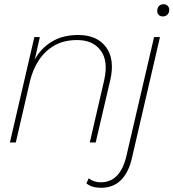

<svg xmlns="http://www.w3.org/2000/svg" viewBox="-20 -676 823 911"><path d="M27 0 143 -500H169L145 -393Q172 -445 224.5 -477.5Q277 -510 351 -510Q440 -510 483 -452.5Q526 -395 503 -295L434 0H406L474 -294Q495 -386 458 -436Q421 -486 346 -486Q283 -486 238 -460Q193 -434 164.5 -390.5Q136 -347 123 -294L55 0ZM752 -598Q740 -598 733 -605.5Q726 -613 726 -624Q726 -639 734.5 -647.5Q743 -656 756 -656Q768 -656 775.5 -648.5Q783 -641 783 -630Q783 -615 774.5 -606.5Q766 -598 752 -598ZM459 215Q415 215 390 194L401 170Q425 189 458 189Q551 189 580 63L711 -500H739L606 74Q591 141 554.5 178Q518 215 459 215Z"/></svg>

Font: Work Sans ExtraLight
Style: Italic
Weight: 200
Italic angle: -13°
Designer: Wei Huang
Foundry: Wei Huang
Version: Version 2.012; ttfautohint (v1.8.3)